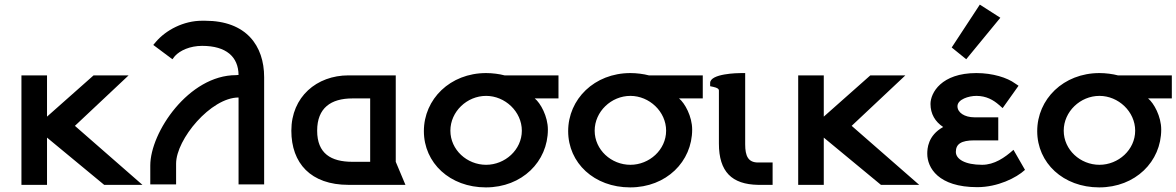

<svg xmlns="http://www.w3.org/2000/svg" viewBox="-20 -802 5104 833"><path d="M73 0H184V-205L432 0H598L305 -256L538 -475H386L184 -296V-475H73Z M744 -2V-92C744 -198 895 -379 1015 -379V-2H1126V-467C1126 -604 1048 -712 870 -712H856C777 -712 700 -672 656 -620L645 -607L728 -545L739 -559C761 -583 804 -603 857 -603C962 -603 1014 -555 1015 -477L1004 -476C799 -476 632 -228 632 -84V-2Z M1586 -100H1509C1416 -100 1356 -136 1356 -235C1356 -334 1416 -375 1509 -375H1586ZM1492 -475C1354 -475 1244 -382 1244 -235C1244 -94 1328 0 1492 0H1739L1697 -100V-475Z M2244 -235C2244 -152 2171 -87 2089 -87C2006 -87 1934 -152 1934 -235C1934 -318 2006 -386 2089 -386C2171 -386 2244 -318 2244 -235ZM2089 -485C1933 -485 1819 -372 1819 -233C1819 -95 1932 11 2088 11C2245 11 2357 -101 2357 -240C2357 -297 2325 -355 2300 -375H2403V-475H2169C2147 -481 2116 -485 2089 -485Z M2870 -235C2870 -152 2797 -87 2715 -87C2632 -87 2560 -152 2560 -235C2560 -318 2632 -386 2715 -386C2797 -386 2870 -318 2870 -235ZM2715 -485C2559 -485 2445 -372 2445 -233C2445 -95 2558 11 2714 11C2871 11 2983 -101 2983 -240C2983 -297 2951 -355 2926 -375H3029V-475H2795C2773 -481 2742 -485 2715 -485Z M3269 0H3332V-97H3269C3226 -97 3213 -125 3213 -176V-485H3196C3181 -485 3061 -483 3061 -442V-428L3075 -425C3093 -421 3099 -416 3099 -409V-179C3099 -57 3155 -2 3269 0Z M3443 0H3554V-205L3802 0H3968L3675 -256L3908 -475H3756L3554 -296V-475H3443Z M4231 -782 4109 -596 4172 -545 4320 -725ZM4127 -143C4127 -177 4150 -193 4207 -193H4311V-293H4208C4164 -293 4134 -314 4134 -341C4134 -371 4183 -386 4216 -386C4259 -386 4290 -368 4314 -347L4330 -333L4399 -430L4384 -440C4350 -465 4287 -485 4216 -485C4064 -485 4017 -399 4017 -351C4017 -308 4037 -274 4072 -251C4005 -214 4003 -156 4003 -135C4003 -75 4050 10 4220 10C4308 10 4389 -30 4427 -65L4377 -152C4339 -118 4294 -87 4241 -87C4166 -87 4127 -112 4127 -143Z M4905 -235C4905 -152 4832 -87 4750 -87C4667 -87 4595 -152 4595 -235C4595 -318 4667 -386 4750 -386C4832 -386 4905 -318 4905 -235ZM4750 -485C4594 -485 4480 -372 4480 -233C4480 -95 4593 11 4749 11C4906 11 5018 -101 5018 -240C5018 -297 4986 -355 4961 -375H5064V-475H4830C4808 -481 4777 -485 4750 -485Z"/></svg>

Font: Mint Spirit
Style: Bold
Weight: 700
Designer: HARENDAL Hirwen
Foundry: Arkandis Digital Foundry.
Version: Version 1.004;FFEdit